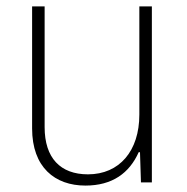

<svg xmlns="http://www.w3.org/2000/svg" viewBox="-20 -568 583 598"><path d="M246 10C330 10 383 -29 412 -94H416L419 0H453V-548H414V-211C414 -98 352 -25 254 -25C168 -25 119 -76 119 -172V-548H80V-168C80 -47 151 10 246 10Z"/></svg>

Font: Noto Sans Thai SemCond ExtLt
Style: Regular
Weight: 200
Width: 4
Designer: Monotype Design Team
Foundry: Monotype Imaging Inc.
Version: Version 2.002